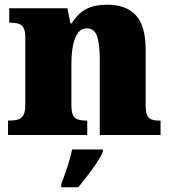

<svg xmlns="http://www.w3.org/2000/svg" viewBox="-20 -571 723 812"><path d="M14 0V-61H18Q41 -61 56 -65.5Q71 -70 79 -84.5Q87 -99 87 -128V-412Q87 -439 80 -452.5Q73 -466 59 -470.5Q45 -475 23 -475H19V-536H265L278 -472H283Q296 -493 314 -511Q332 -529 361 -540Q390 -551 434 -551Q514 -551 555 -506Q596 -461 596 -360V-131Q596 -101 601.5 -86Q607 -71 620 -66Q633 -61 655 -61H659V0H402V-317Q402 -381 391 -416Q380 -451 348 -451Q323 -451 308.5 -430Q294 -409 288 -375Q282 -341 282 -301V-125Q282 -98 288.5 -84.5Q295 -71 309 -66Q323 -61 345 -61H349V0ZM239 208Q246 189 255.5 162.5Q265 136 273 108.5Q281 81 285 61H415V71Q406 92 388.5 118.5Q371 145 350 172Q329 199 311 221H239Z"/></svg>

Font: Noto Serif Kannada Black
Style: Regular
Weight: 900
Version: Version 2.003